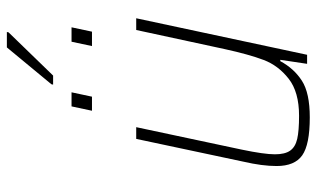

<svg xmlns="http://www.w3.org/2000/svg" viewBox="-206 -730 944 573"><g transform="rotate(-90 266.5 -444.0)"><path d="M57 -91Q57 -134 70 -190L138 -510H173L106 -195Q92 -128 92 -96Q92 -66 103 -50.5Q114 -35 138 -29.5Q162 -24 207 -24Q278 -24 317.5 -55Q357 -86 373.5 -129.5Q390 -173 406 -246L463 -510H498L389 0H362L374 -80H370Q348 -39 311.5 -15.5Q275 8 202 8Q121 8 89 -14.5Q57 -37 57 -91ZM222 -642 235 -703H277L264 -642ZM415 -642 428 -703H471L458 -642ZM300 -758 301 -763 411 -896H457L456 -891L327 -758Z"/></g></svg>

Font: Saira Semi Condensed Thin
Style: Italic
Weight: 100
Width: 4
Italic angle: -12°
Designer: Hector Gatti with collaboration of the Omnibus-Type team
Foundry: Omnibus-Type
Version: Version 1.001; ttfautohint (v1.8)